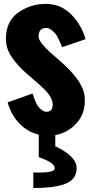

<svg xmlns="http://www.w3.org/2000/svg" viewBox="-20 -671 467 970"><path d="M214.4 -529.8Q174.8 -529.8 174.8 -486.8Q174.8 -454.6 263.7 -380.4L293.9 -353.5Q377.9 -278.3 399.4 -217.3Q409.2 -190.4 408.7 -163.6Q409.2 -86.4 354.5 -36.1Q313.5 2 259.3 11.2V67.9Q367.2 118.7 367.2 178.7Q367.2 239.3 301.8 260.7Q246.6 279.3 148.4 278.8V200.2L176.8 200.7Q256.8 200.7 256.3 179.7Q255.9 168.9 250 163.1Q244.1 157.2 240.2 153.3Q236.3 149.4 229.5 146.5Q222.7 142.6 218.3 140.1Q213.9 137.7 206.1 134.8Q198.2 131.8 194.3 129.9Q191.4 128.4 184.1 126Q176.8 123.5 175.8 123V9.3Q130.4 -1 93.8 -32.2Q39.6 -78.6 18.6 -153.8L144.5 -198.7Q161.6 -147 172.4 -133.8Q193.8 -106.4 215.3 -106.4Q246.1 -106.4 246.1 -142.6Q246.1 -178.7 204.1 -219.7Q182.1 -241.2 148.4 -270L121.6 -293Q69.3 -338.4 39.6 -382.3Q9.8 -425.8 9.8 -473.6Q9.8 -564 72.3 -607.9Q134.8 -651.4 210.9 -651.4Q287.1 -651.4 339.8 -598.1Q392.1 -544.9 412.1 -473.1L293.9 -432.6Q272.5 -486.3 259.8 -501Q234.9 -529.8 214.4 -529.8Z"/></svg>

Font: Oswald-Bold
Style: Bold
Weight: 700
Designer: vernon adams
Foundry: vernon adams
Version: Version 2.002; ttfautohint (v0.92.18-e454-dirty) -l 8 -r 50 